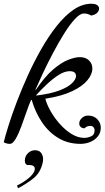

<svg xmlns="http://www.w3.org/2000/svg" viewBox="-41 -755 558 1025"><path d="M407 -683Q386 -683 358.5 -653Q331 -623 301 -575Q271 -527 242 -472Q213 -417 188.5 -365Q164 -313 148 -276H151Q198 -346 242 -383.5Q286 -421 323 -435.5Q360 -450 385 -450Q416 -450 434 -432.5Q452 -415 452 -389Q452 -359 426 -327Q400 -295 345 -268.5Q290 -242 201 -228Q209 -197 229.5 -161Q250 -125 279 -92.5Q308 -60 341.5 -39.5Q375 -19 409 -19Q426 -19 445 -27Q464 -35 464 -59Q464 -69 458 -76Q452 -83 441 -83Q423 -83 410 -70Q397 -70 389.5 -77.5Q382 -85 382 -95Q382 -112 396 -125Q410 -138 429 -138Q460 -138 478.5 -118.5Q497 -99 497 -73Q497 -46 481 -26.5Q465 -7 440.5 3Q416 13 389 13Q323 13 271.5 -17.5Q220 -48 184 -101Q148 -154 128 -222H125Q114 -197 100.5 -158Q87 -119 72.5 -79.5Q58 -40 42.5 -13.5Q27 13 12 13Q-7 13 -21 4Q-13 -29 4.5 -85Q22 -141 48 -209.5Q74 -278 107 -351Q140 -424 179 -492.5Q218 -561 261.5 -616Q305 -671 351.5 -703Q398 -735 447 -735Q468 -735 478 -727.5Q488 -720 488 -710Q488 -697 477.5 -686.5Q467 -676 446 -672Q437 -677 428 -680Q419 -683 407 -683ZM153 -245Q228 -254 274.5 -271.5Q321 -289 342.5 -310Q364 -331 365 -348Q365 -375 331 -375Q304 -375 272.5 -355Q241 -335 209.5 -305.5Q178 -276 152 -247ZM50 235Q85 219 112.5 195.5Q140 172 144 153Q151 123 104 126Q87 117 93 90Q97 72 112 59.5Q127 47 146 47Q172 47 182.5 67.5Q193 88 187 113Q175 167 137.5 197Q100 227 55 250Z"/></svg>

Font: Sedan
Style: Italic
Weight: 400
Italic angle: -13.8°
Designer: Sebastian Salazar
Foundry: Sebastian Salazar
Version: Version 1.100; ttfautohint (v1.8.4.7-5d5b)